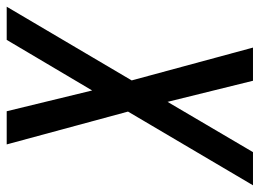

<svg xmlns="http://www.w3.org/2000/svg" viewBox="-133 -654 775 573"><g transform="rotate(90 254.5 -367.5)"><path d="M-12 0 208 -373 110 -735H209L272 -480L422 -735H521L301 -362L399 0H300L238 -255L87 0Z"/></g></svg>

Font: Iosevka SS04 Medium
Style: Italic
Weight: 500
Italic angle: -9°
Monospace: yes
Designer: Belleve Invis
Foundry: Belleve Invis
Version: Version 19.0.0; ttfautohint (v1.8.4)